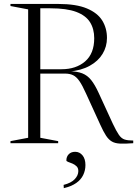

<svg xmlns="http://www.w3.org/2000/svg" viewBox="-20 -725 694 972"><path d="M291.5 -374.5Q365 -374.5 411 -414.2Q457 -454 457 -531.5Q457 -578.5 435.8 -612.5Q414.5 -646.5 366 -664.8Q317.5 -683 235 -683H139L137.5 -705H275Q366 -705 420 -682.2Q474 -659.5 497.8 -620.8Q521.5 -582 521.5 -533Q521.5 -489 499.2 -452.2Q477 -415.5 434 -391.8Q391 -368 328.5 -362.5V-364.5Q370 -364 396.2 -353.8Q422.5 -343.5 441.5 -319.8Q460.5 -296 479.5 -254.5L551 -99Q569 -61 581.8 -42.5Q594.5 -24 610.8 -18.8Q627 -13.5 654.5 -13.5V0Q614 3 588.5 2Q563 1 546.5 -8.5Q530 -18 516.8 -38.2Q503.5 -58.5 487.5 -94L415.5 -251.5Q397 -293 382 -314.5Q367 -336 350.2 -344.2Q333.5 -352.5 308.5 -352.5H140L139.5 -374.5ZM184 -705V-27.5L274.5 -10.5V0H33V-10.5L122.5 -27.5V-677.5L33 -694.5V-705ZM302 211Q340 201.5 358.2 182.2Q376.5 163 376.5 141Q376.5 125.5 367.5 116.8Q358.5 108 346.5 103Q334.5 98 325.2 94.8Q316 91.5 316 87Q316 68 328 55.8Q340 43.5 360.5 43.5Q383 43.5 397.8 61.5Q412.5 79.5 412.5 110.5Q412.5 137.5 401.2 161Q390 184.5 365.8 201.5Q341.5 218.5 303 227.5Z"/></svg>

Font: Newsreader 60pt Light
Style: Regular
Weight: 300
Designer: Hugues Gentile
Foundry: Production Type
Version: Version 1.003